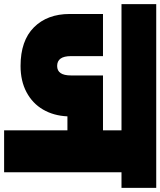

<svg xmlns="http://www.w3.org/2000/svg" viewBox="46 -837 780 934"><g transform="rotate(90 436.0 -370.0)"><path d="M883 -571H807V0H603V-308H535Q532 -241 502 -189.5Q472 -138 417.5 -109Q363 -80 290 -80Q167 -80 102 -145Q37 -210 37 -319V-481H242V-325Q242 -258 290 -258Q336 -258 336 -325V-481H603V-571H-11V-740H883Z"/></g></svg>

Font: Fz Poppins Black
Style: Regular
Weight: 900
Designer: Ninad Kale (Devanagari), Jonny Pinhorn (Latin)
Foundry: Indian Type Foundry
Version: Vit hóa bi Vntype.Com & FontZin.Com